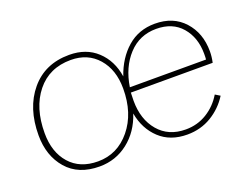

<svg xmlns="http://www.w3.org/2000/svg" viewBox="-86 -681 1119 862"><g transform="rotate(-20 474.0 -250.0)"><path d="M261 9Q160 9 105 -54.5Q50 -118 50 -216Q50 -346 118 -427.5Q186 -509 302 -509Q383 -509 434.5 -461Q486 -413 498 -335Q525 -414 579.5 -461.5Q634 -509 711 -509Q799 -509 850.5 -452Q902 -395 902 -308Q902 -282 896 -255H505Q504 -242 504 -216Q504 -127 551.5 -71Q599 -15 681 -15Q737 -15 782.5 -43Q828 -71 856 -118L879 -104Q847 -53 795.5 -22Q744 9 680 9Q599 9 548 -38.5Q497 -86 483 -163Q457 -84 397.5 -37.5Q338 9 261 9ZM262 -15Q355 -15 417 -90.5Q479 -166 479 -284Q479 -374 430.5 -429.5Q382 -485 301 -485Q198 -485 138.5 -411Q79 -337 79 -216Q79 -125 127.5 -70Q176 -15 262 -15ZM509 -279H873Q874 -288 874 -306Q874 -384 830.5 -434.5Q787 -485 709 -485Q629 -485 576 -427.5Q523 -370 509 -279Z"/></g></svg>

Font: Elaine Sans ExtraLight
Style: Italic
Weight: 275
Italic angle: -13°
Designer: Wei Huang
Foundry: Wei Huang
Version: Version 2.001;December 24, 2019;FontCreator 12.0.0.2547 64-b